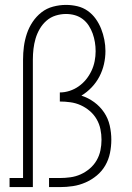

<svg xmlns="http://www.w3.org/2000/svg" viewBox="-20 -763 540 783"><path d="M19 0V-37H74V-520Q74 -547 77.5 -573.5Q81 -600 89.5 -625.5Q98 -651 113 -673.5Q128 -696 149 -712.5Q170 -729 196.5 -736Q223 -743 249 -743Q273 -743 296 -737.5Q319 -732 338 -718.5Q357 -705 370.5 -686Q384 -667 392.5 -645.5Q401 -624 405.5 -601Q410 -578 410 -555Q410 -528 404 -501.5Q398 -475 385.5 -451Q373 -427 354 -407Q335 -387 312 -373Q340 -364 364 -346.5Q388 -329 404.5 -304.5Q421 -280 427.5 -251Q434 -222 434 -193Q434 -166 428.5 -139Q423 -112 409.5 -88.5Q396 -65 375 -47.5Q354 -30 329 -19Q304 -8 277.5 -4Q251 0 224 0H180V-37H224Q245 -37 267 -40Q289 -43 309 -52Q329 -61 346 -75.5Q363 -90 374 -109Q385 -128 389.5 -149.5Q394 -171 394 -193Q394 -215 389.5 -236.5Q385 -258 374 -277Q363 -296 346 -310.5Q329 -325 309 -334Q289 -343 267 -346Q245 -349 224 -349V-386Q244 -386 264 -392.5Q284 -399 301 -411Q318 -423 331 -439Q344 -455 353 -474Q362 -493 366 -513.5Q370 -534 370 -554Q370 -573 367 -591Q364 -609 358 -626Q352 -643 342 -658.5Q332 -674 317.5 -685Q303 -696 285.5 -701Q268 -706 249 -706Q228 -706 207 -699.5Q186 -693 169.5 -678.5Q153 -664 142 -645Q131 -626 125 -605.5Q119 -585 116.5 -563.5Q114 -542 114 -520V0Z"/></svg>

Font: Iosevka Curly Slab Extralight
Style: Regular
Weight: 200
Monospace: yes
Designer: Belleve Invis
Foundry: Belleve Invis
Version: Version 22.1.2; ttfautohint (v1.8.4)